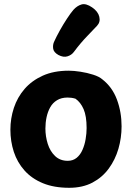

<svg xmlns="http://www.w3.org/2000/svg" viewBox="-20 -891 628 918"><path d="M308.9 -553Q332.7 -553 364.6 -548.1Q396.6 -543.2 425.5 -533.9Q454.4 -524.7 469.2 -511.7Q516.8 -474.7 539.1 -414.9Q561.3 -355.1 561.3 -287Q561.3 -232 546.2 -179.7Q531 -127.4 500.1 -85.2Q469.2 -42.9 422.1 -18Q374.9 6.9 310.9 6.9Q238.1 6.9 184.9 -15.1Q131.7 -37.1 97.1 -75.9Q62.6 -114.7 46.1 -164.9Q29.7 -215.2 29.7 -271Q29.7 -324.6 46.3 -375.1Q63 -425.7 97.4 -465.6Q131.8 -505.4 184.4 -529.2Q237.1 -553 308.9 -553ZM197.1 -276.4Q197.1 -238.9 208.3 -203.3Q219.4 -167.8 243.4 -144.9Q267.3 -122.1 304 -122.1Q329 -122.1 346.6 -136.5Q364.1 -150.9 374.4 -174.6Q384.8 -198.2 389.4 -225.8Q394.1 -253.4 394.1 -278.9Q394.1 -336 379.7 -369.2Q365.2 -402.3 340.8 -419.1Q330.1 -422.3 321.5 -423.4Q312.9 -424.6 303 -424.6Q273.7 -424.6 252.9 -412Q232.1 -399.4 220.2 -378.2Q208.3 -357 202.7 -330.8Q197.1 -304.7 197.1 -276.4ZM333.1 -642.6Q322 -627.6 302.6 -621.6Q283.1 -615.6 259.3 -628.1Q237 -640.8 234.3 -657.9Q231.7 -675.1 237.9 -689.9Q249.3 -715.2 266 -745.2Q282.7 -775.2 300.5 -802.2Q318.3 -829.2 330.9 -843.8Q348.7 -863.6 369.8 -869.7Q391 -875.9 420.6 -855.6Q448.8 -836.2 454.8 -810.9Q460.9 -785.6 443.9 -767.6Q431.6 -754 398.3 -719.8Q365 -685.6 333.1 -642.6Z"/></svg>

Font: Playpen Sans Deva
Style: Regular
Weight: 400
Designer: Pooja Saxena, Gunjan Panchal, Laura Meseguer, Veronika Burian, José Scaglione
Foundry: TypeTogether
Version: Version 2.000